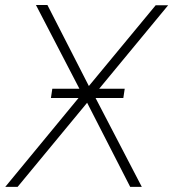

<svg xmlns="http://www.w3.org/2000/svg" viewBox="-41 -731 677 751"><path d="M144.5 -711.4 306.6 -394.5 567.9 -710.4H616.7L326.7 -359.4L513.7 0H468.3L299.8 -329.1L27.8 0H-20.5L279.8 -364.3L99.6 -711.4ZM446.8 -383.8 441.4 -347.7H158.2L163.6 -383.8Z"/></svg>

Font: Roboto ExtraLight
Style: Italic
Weight: 250
Designer: Christian Robertson
Foundry: Google
Version: Version 3.009; 2024